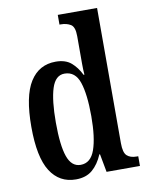

<svg xmlns="http://www.w3.org/2000/svg" viewBox="-86 -822 690 895"><g transform="rotate(-10 259.0 -375.0)"><path d="M201 10Q123 10 80.5 -56.5Q38 -123 38 -267Q38 -412 80.5 -479.5Q123 -547 202 -547Q248 -547 275 -524Q302 -501 320 -464H324Q322 -487 322 -515.5Q322 -544 322 -572V-647Q322 -691 302.5 -702.5Q283 -714 257 -714H250V-760H436V-120Q436 -75 452 -60.5Q468 -46 497 -46H505V0H347L331 -86H328Q309 -41 279 -15.5Q249 10 201 10ZM234 -53Q282 -53 302 -110Q322 -167 322 -268Q322 -372 303 -428.5Q284 -485 233 -485Q190 -485 172 -428.5Q154 -372 154 -267Q154 -159 172.5 -106Q191 -53 234 -53Z"/></g></svg>

Font: Noto Serif Devanagari ExtraCondensed SemiBold
Style: Regular
Weight: 600
Width: 2
Designer: Universal Thirst, Indian Type Foundry and the Monotype Design Team
Foundry: Monotype Imaging Inc.
Version: Version 2.004; ttfautohint (v1.8.4.7-5d5b)